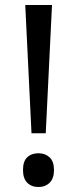

<svg xmlns="http://www.w3.org/2000/svg" viewBox="-20 -734 309 768"><path d="M81 -714H188L163 -201H106ZM72 -54Q72 -89 89 -105Q106 -121 134 -121Q161 -121 178.5 -104.5Q196 -88 196 -54Q196 -20 178.5 -3Q161 14 134 14Q106 14 89 -3Q72 -20 72 -54Z"/></svg>

Font: Noto Sans Adlam New
Style: Regular
Weight: 400
Designer: Mark Jamra, Neil Patel
Foundry: JamraPatel LLC
Version: Version 3.000